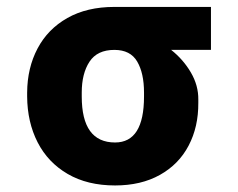

<svg xmlns="http://www.w3.org/2000/svg" viewBox="-20 -534 699 563"><path d="M315.4 -513.7H598.6V-387.7H481.9Q517.6 -359.4 539.8 -321.3Q562 -283.2 561.5 -242.2V-232.4Q562 -162.1 533.2 -107.2Q504.4 -52.2 449 -21.2Q393.6 9.8 317.4 9.8Q236.3 9.8 178.5 -23.9Q120.6 -57.6 90.3 -116.7Q60.1 -175.8 59.6 -251V-262.7Q60.1 -335 90.1 -391.8Q120.1 -448.7 177.5 -481.2Q234.9 -513.7 315.4 -513.7ZM317.4 -116.2Q402.3 -116.2 402.3 -251V-262.7Q402.3 -319.3 382.3 -353.5Q362.3 -387.7 315.4 -387.7Q265.1 -387.7 242.4 -353Q219.7 -318.4 219.7 -262.7V-251Q219.7 -116.2 317.4 -116.2Z"/></svg>

Font: Pretendard JP ExtraBold
Style: Regular
Weight: 800
Designer: Base glyphs from Inter by Rasmus Andersson; Hangeul glyphs from Noto Sans CJK(Source Han Sans) by Jang Soo-young and Kan
Foundry: Kil Hyung-jin
Version: Version 1.309